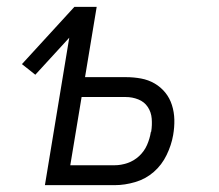

<svg xmlns="http://www.w3.org/2000/svg" viewBox="-20 -540 640 560"><path d="M111 0 182 -430 83 -322 44 -353 197 -520H262L228 -315H347Q370 -315 391.5 -311Q413 -307 431 -296.5Q449 -286 462 -270Q475 -254 481.5 -233.5Q488 -213 488.5 -191Q489 -169 485 -146Q480 -117 466 -88Q452 -59 428.5 -38.5Q405 -18 374.5 -9Q344 0 315 0ZM314 -58Q333 -58 352 -64.5Q371 -71 386 -85Q401 -99 409 -117.5Q417 -136 420 -155L421 -156Q424 -175 422.5 -194Q421 -213 411 -228Q401 -243 383.5 -250Q366 -257 347 -257H218L185 -58Z"/></svg>

Font: Iosevka Aile Light Oblique
Style: Regular
Weight: 300
Italic angle: -9°
Designer: Belleve Invis
Foundry: Belleve Invis
Version: Version 31.1.0; ttfautohint (v1.8.4)